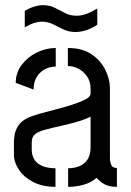

<svg xmlns="http://www.w3.org/2000/svg" viewBox="-20 -725 507 744"><path d="M273 -601Q247 -601 226 -611Q205 -621 185.5 -631Q166 -641 142 -641Q129 -641 112.5 -636Q96 -631 76 -619V-683Q97 -695 114.5 -700Q132 -705 146 -705Q172 -705 192 -695Q212 -685 232 -674.5Q252 -664 277 -664Q294 -664 313 -670.5Q332 -677 357 -692V-629Q332 -613 311 -607Q290 -601 273 -601ZM195 -1Q145 -1 109 -19.5Q73 -38 53.5 -67Q34 -96 34 -125V-173Q34 -188 37 -204.5Q40 -221 51 -238Q62 -255 85 -267Q101 -275 130.5 -283.5Q160 -292 194 -300.5Q228 -309 259 -319Q290 -329 310.5 -339.5Q331 -350 331 -362V-381Q331 -409 317.5 -428.5Q304 -448 284.5 -458.5Q265 -469 243 -469V-539Q299 -539 335 -514.5Q371 -490 388.5 -453.5Q406 -417 406 -383V-107Q406 -101 410.5 -87.5Q415 -74 433 -74V-1Q403 -1 385 -11Q367 -21 354 -36Q335 -18 305 -9.5Q275 -1 244 -1V-73Q267 -73 286.5 -80.5Q306 -88 318.5 -106Q331 -124 331 -155V-273Q310 -262 278.5 -253Q247 -244 213 -236.5Q179 -229 152 -221.5Q125 -214 115 -204Q103 -195 103 -172V-143Q104 -118 116 -102.5Q128 -87 148.5 -80Q169 -73 195 -73ZM110 -378 41 -404Q41 -443 64 -473.5Q87 -504 122.5 -521.5Q158 -539 196 -539V-467Q173 -467 153.5 -456.5Q134 -446 122 -426Q110 -406 110 -378Z"/></svg>

Font: Stick No Bills ExtraLight
Style: Regular
Weight: 400
Version: Version 2.000